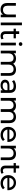

<svg xmlns="http://www.w3.org/2000/svg" viewBox="2938 -3734 803 6718"><g transform="rotate(90 3339.0 -375.5)"><path d="M489 -530H585V0H494V-80Q433 6 314 6Q208 6 147 -52.5Q86 -111 86 -225V-530H182V-236Q182 -159 219 -119.5Q256 -80 325 -80Q401 -80 445 -126Q489 -172 489 -256Z M768 0V-742H864V0Z M1328 -100 1358 -31Q1315 6 1242 6Q1162 6 1118 -37Q1074 -80 1074 -160V-451H984V-530H1074V-646H1170V-530H1322V-451H1170V-164Q1170 -121 1191.5 -98Q1213 -75 1253 -75Q1297 -75 1328 -100Z M1587 -696Q1587 -669 1568.5 -650.5Q1550 -632 1522 -632Q1494 -632 1475.5 -650Q1457 -668 1457 -694Q1457 -720 1475.5 -738.5Q1494 -757 1522 -757Q1550 -757 1568.5 -739.5Q1587 -722 1587 -696ZM1474 0V-530H1570V0Z M2416 -535Q2516 -535 2574.5 -477Q2633 -419 2633 -305V0H2537V-294Q2537 -371 2501.5 -410Q2466 -449 2400 -449Q2327 -449 2284 -403.5Q2241 -358 2241 -273V0H2145V-294Q2145 -371 2109.5 -410Q2074 -449 2008 -449Q1935 -449 1892 -403.5Q1849 -358 1849 -273V0H1753V-530H1845V-451Q1904 -535 2028 -535Q2160 -535 2212 -437Q2242 -483 2295.5 -509Q2349 -535 2416 -535Z M3003 -535Q3113 -535 3171.5 -481Q3230 -427 3230 -320V0H3139V-70Q3088 6 2965 6Q2876 6 2822.5 -37Q2769 -80 2769 -150Q2769 -220 2820 -262.5Q2871 -305 2982 -305H3134V-324Q3134 -386 3098 -419Q3062 -452 2992 -452Q2891 -452 2824 -395L2784 -467Q2869 -535 3003 -535ZM3134 -162V-236H2986Q2864 -236 2864 -154Q2864 -114 2895 -91Q2926 -68 2981 -68Q3036 -68 3076 -92.5Q3116 -117 3134 -162Z M4071 -535Q4171 -535 4229.5 -477Q4288 -419 4288 -305V0H4192V-294Q4192 -371 4156.5 -410Q4121 -449 4055 -449Q3982 -449 3939 -403.5Q3896 -358 3896 -273V0H3800V-294Q3800 -371 3764.5 -410Q3729 -449 3663 -449Q3590 -449 3547 -403.5Q3504 -358 3504 -273V0H3408V-530H3500V-451Q3559 -535 3683 -535Q3815 -535 3867 -437Q3897 -483 3950.5 -509Q4004 -535 4071 -535Z M4947 -262Q4947 -251 4945 -233H4515Q4524 -163 4576.5 -120.5Q4629 -78 4707 -78Q4802 -78 4860 -142L4913 -80Q4839 6 4704 6Q4577 6 4498 -70Q4419 -146 4419 -265Q4419 -382 4494.5 -458.5Q4570 -535 4685 -535Q4800 -535 4873.5 -459.5Q4947 -384 4947 -262ZM4515 -302H4855Q4847 -369 4800.5 -411.5Q4754 -454 4685 -454Q4616 -454 4569.5 -412Q4523 -370 4515 -302Z M5363 -535Q5464 -535 5523.5 -476.5Q5583 -418 5583 -305V0H5487V-294Q5487 -371 5450 -410Q5413 -449 5344 -449Q5266 -449 5221 -403.5Q5176 -358 5176 -273V0H5080V-530H5172V-450Q5233 -535 5363 -535Z M6029 -100 6059 -31Q6016 6 5943 6Q5863 6 5819 -37Q5775 -80 5775 -160V-451H5685V-530H5775V-646H5871V-530H6023V-451H5871V-164Q5871 -121 5892.5 -98Q5914 -75 5954 -75Q5998 -75 6029 -100Z M6636 -262Q6636 -251 6634 -233H6204Q6213 -163 6265.5 -120.5Q6318 -78 6396 -78Q6491 -78 6549 -142L6602 -80Q6528 6 6393 6Q6266 6 6187 -70Q6108 -146 6108 -265Q6108 -382 6183.5 -458.5Q6259 -535 6374 -535Q6489 -535 6562.5 -459.5Q6636 -384 6636 -262ZM6204 -302H6544Q6536 -369 6489.5 -411.5Q6443 -454 6374 -454Q6305 -454 6258.5 -412Q6212 -370 6204 -302Z"/></g></svg>

Font: Montserrat
Style: Regular
Weight: 500
Designer: Julieta Ulanovsky
Foundry: Julieta Ulanovsky
Version: Version 7.200;PS 007.200;hotconv 1.0.88;makeotf.lib2.5.64775